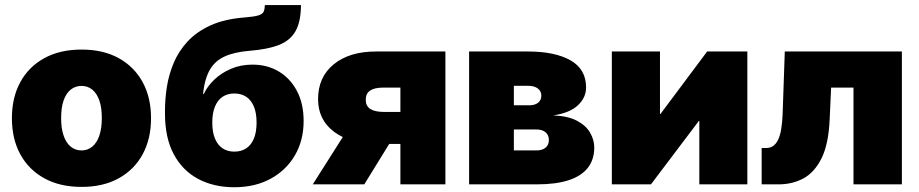

<svg xmlns="http://www.w3.org/2000/svg" viewBox="-20 -748 3727 779"><path d="M311 10.3Q223.1 10.3 159.7 -24.7Q96.2 -59.6 62.3 -122.1Q28.3 -184.6 28.3 -268.6Q28.3 -352.1 62.3 -414.6Q96.2 -477.1 159.7 -512Q223.1 -546.9 311 -546.9Q398.9 -546.9 461.9 -512Q524.9 -477.1 558.8 -414.6Q592.8 -352.1 592.8 -268.6Q592.8 -184.6 558.8 -122.1Q524.9 -59.6 461.9 -24.7Q398.9 10.3 311 10.3ZM311 -137.7Q335.9 -137.7 354.5 -153.1Q373 -168.5 383.1 -198Q393.1 -227.5 393.1 -269Q393.1 -311.5 383.1 -340.3Q373 -369.1 354.5 -384.3Q335.9 -399.4 311 -399.4Q285.6 -399.4 266.8 -384.3Q248 -369.1 238 -340.3Q228 -311.5 228 -269Q228 -227.5 238 -198Q248 -168.5 266.8 -153.1Q285.6 -137.7 311 -137.7Z M930.2 11.7Q847.2 11.7 783.7 -22.2Q720.2 -56.2 684.8 -122.6Q649.4 -189 649.4 -286.1V-300.8Q649.4 -346.7 657.2 -396.2Q665 -445.8 684.8 -492.9Q704.6 -540 740.7 -579.3Q776.9 -618.7 833.7 -644.8Q890.6 -670.9 972.7 -677.2Q1010.3 -680.2 1027.6 -685.3Q1044.9 -690.4 1049.6 -700.4Q1054.2 -710.4 1054.7 -727.5H1201.2Q1200.7 -660.6 1179.4 -622.3Q1158.2 -584 1112.5 -565.9Q1066.9 -547.9 993.7 -542Q932.1 -537.1 892.3 -519.3Q852.5 -501.5 831.5 -465.1Q810.5 -428.7 803.7 -367.2H807.1Q821.3 -397.9 849.4 -424.8Q877.4 -451.7 917 -468.8Q956.5 -485.8 1004.4 -485.8Q1064.5 -485.8 1111.1 -458Q1157.7 -430.2 1184.8 -378.9Q1211.9 -327.6 1211.9 -257.3Q1211.9 -178.2 1176.5 -117.7Q1141.1 -57.1 1077.9 -22.7Q1014.6 11.7 930.2 11.7ZM930.7 -132.8Q958.5 -132.8 978.8 -146Q999 -159.2 1010 -185.5Q1021 -211.9 1021 -250.5Q1021 -289.6 1010 -315.9Q999 -342.3 978.8 -355.5Q958.5 -368.7 930.7 -368.7Q903.3 -368.7 883.3 -355.5Q863.3 -342.3 852.3 -315.9Q841.3 -289.6 841.3 -250.5Q841.3 -211.9 852.3 -185.5Q863.3 -159.2 883.3 -146Q903.3 -132.8 930.7 -132.8Z M1787.1 0H1604.5V-392.6H1535.2Q1499.5 -392.6 1481.7 -380.6Q1463.9 -368.7 1463.9 -342.8Q1463.9 -317.9 1482.4 -305.9Q1501 -293.9 1538.1 -293.9H1679.7V-164.1H1513.2Q1401.4 -164.1 1335.9 -212.9Q1270.5 -261.7 1270.5 -345.7Q1270.5 -435.1 1334 -487.1Q1397.5 -539.1 1505.9 -539.1H1787.1ZM1458 0H1249L1404.8 -245.6H1609.4Z M1883.3 0V-539.1H2121.6Q2231.4 -539.1 2294.7 -503.2Q2357.9 -467.3 2357.9 -393.1Q2357.9 -352.1 2324.7 -320.8Q2291.5 -289.6 2224.6 -279.8Q2285.2 -277.3 2321.5 -257.8Q2357.9 -238.3 2374.5 -209.2Q2391.1 -180.2 2391.1 -149.4Q2391.1 -100.6 2365 -67.1Q2338.9 -33.7 2287.1 -16.8Q2235.4 0 2158.7 0ZM2064.9 -137.7H2156.2Q2180.2 -137.7 2193.6 -148.9Q2207 -160.2 2207 -179.7Q2207 -199.7 2193.6 -211.2Q2180.2 -222.7 2156.2 -222.7H2064.9ZM2064.9 -320.8H2127.4Q2150.4 -320.8 2163.3 -331.3Q2176.3 -341.8 2176.3 -359.9Q2176.3 -378.4 2161.9 -389.2Q2147.5 -399.9 2121.6 -399.9H2064.9Z M3012.2 0H2817.4V-257.3H2815.4L2621.1 0H2462.4V-539.1H2657.7V-285.6H2659.7L2849.1 -539.1H3012.2Z M3070.3 0V-147.5H3088.4Q3104.5 -147.5 3116.2 -155.3Q3127.9 -163.1 3136.2 -179.4Q3144.5 -195.8 3149.2 -221.7Q3153.8 -247.6 3155.3 -283.7L3164.1 -539.1H3639.2V0H3442.9V-392.6H3352.1L3346.2 -264.2Q3341.8 -162.6 3313 -105.2Q3284.2 -47.9 3239.3 -23.9Q3194.3 0 3139.2 0Z"/></svg>

Font: Inter 18pt Black
Style: Regular
Weight: 900
Designer: Rasmus Andersson
Foundry: rsms
Version: Version 4.001;git-66647c0bb